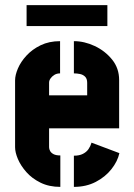

<svg xmlns="http://www.w3.org/2000/svg" viewBox="-20 -731 525 751"><path d="M84 -629V-711H400V-629ZM216 0Q172 0 138.5 -16.5Q105 -33 83 -58Q61 -83 50 -109Q39 -135 39 -155V-417Q39 -437 50 -463Q61 -489 83.5 -513.5Q106 -538 139 -554Q172 -570 215 -570V-444Q202 -444 192.5 -438Q183 -432 177.5 -424Q172 -416 172 -408V-358H321V-407Q321 -423 313 -431Q305 -439 293 -441.5Q281 -444 269 -444V-570Q310 -570 350.5 -551Q391 -532 418.5 -498Q446 -464 446 -418V-229H172V-155Q172 -148 176 -140.5Q180 -133 189.5 -128Q199 -123 216 -123ZM269 0V-122Q290 -122 304 -129Q318 -136 326 -147.5Q334 -159 338 -173L447 -132Q440 -100 416 -69.5Q392 -39 354.5 -19.5Q317 0 269 0Z"/></svg>

Font: Stick No Bills ExtraBold
Style: Regular
Weight: 800
Version: Version 2.000